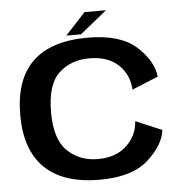

<svg xmlns="http://www.w3.org/2000/svg" viewBox="-51 -754 782 810"><g transform="rotate(-5 339.5 -349.0)"><path d="M339.5 5.5Q476.5 5.5 544.5 -55.5Q612.5 -116.5 620.5 -180.5L509.5 -227.5Q506.5 -168.5 461.5 -125.2Q416.5 -82 339.5 -82Q262 -82 210.5 -131.5Q159 -181 159 -295Q159 -413 210 -460.8Q261 -508.5 339.5 -508.5Q417 -508.5 461.8 -467Q506.5 -425.5 509.5 -361L620.5 -406.5Q612.5 -475.5 544.8 -535.8Q477 -596 339.5 -596Q185 -596 106.8 -521Q28.5 -446 28.5 -295Q28.5 -147.5 106.8 -71Q185 5.5 339.5 5.5ZM251.5 -612.5H313.5L427.5 -704.5H336.5Z"/></g></svg>

Font: Anybody SemiExpanded Medium
Style: Regular
Weight: 500
Width: 6
Version: Version 1.113;gftools[0.9.25]